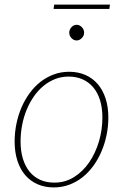

<svg xmlns="http://www.w3.org/2000/svg" viewBox="-20 -814 550 840"><path d="M218 -15Q265 -15 303.8 -39.2Q342.5 -63.5 370 -103.5Q397.5 -143.5 412.8 -194.8Q428 -246 428 -300Q428 -342 417.8 -375.2Q407.5 -408.5 388.2 -431.5Q369 -454.5 341.5 -466.8Q314 -479 280 -479Q248.5 -479 220.8 -468Q193 -457 169.8 -437.8Q146.5 -418.5 128 -391.8Q109.5 -365 96.5 -333.5Q83.5 -302 76.8 -266.8Q70 -231.5 70 -195Q70 -153 80.2 -119.5Q90.5 -86 109.5 -62.8Q128.5 -39.5 156 -27.2Q183.5 -15 218 -15ZM215.5 6Q176 6 144.2 -8Q112.5 -22 90.2 -48Q68 -74 56 -111.2Q44 -148.5 44 -195Q44 -234 51.8 -272Q59.5 -310 74 -343.8Q88.5 -377.5 109.5 -406.2Q130.5 -435 157 -455.8Q183.5 -476.5 215 -488.2Q246.5 -500 282.5 -500Q322 -500 353.8 -486Q385.5 -472 407.8 -446Q430 -420 442 -383Q454 -346 454 -300Q454 -261 446.2 -223.2Q438.5 -185.5 424 -151.5Q409.5 -117.5 388.5 -88.5Q367.5 -59.5 341 -38.5Q314.5 -17.5 282.8 -5.8Q251 6 215.5 6ZM217 -794H461L458.5 -775H214.5ZM348 -671Q348 -657.5 337.8 -647.2Q327.5 -637 315.5 -637Q302.5 -637 292.8 -647.2Q283 -657.5 283 -671Q283 -685 292.8 -695.2Q302.5 -705.5 315.5 -705.5Q328 -705.5 338 -695.2Q348 -685 348 -671Z"/></svg>

Font: Lato ExtraLight
Style: Italic
Weight: 275
Italic angle: -7°
Designer: Lukasz Dziedzic with Adam Twardoch and Botio Nikoltchev
Foundry: tyPoland Lukasz Dziedzic
Version: Version 2.015; 2015-08-06; http://www.latofonts.com/